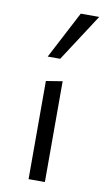

<svg xmlns="http://www.w3.org/2000/svg" viewBox="-82 -747 431 788"><g transform="rotate(10 133.0 -353.0)"><path d="M96 -409 164 -420V0H96ZM189 -706H266L138 -509H86Z"/></g></svg>

Font: LXGW Bright TC
Style: Regular
Weight: 400
Designer: Christian Thalmann (Catharsis Fonts)
Foundry: LXGW / Christian Thalmann (Catharsis Fonts) / Fontworks Inc.
Version: Version 5.501